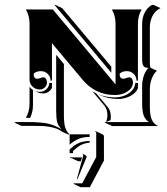

<svg xmlns="http://www.w3.org/2000/svg" viewBox="-20 -508 694 796"><path d="M39.1 0 46.9 -2H91.3Q110.6 -2 122.4 -1.6Q134.3 -1.2 151.4 0.4Q168.5 2 181 5Q193.6 8.1 207.9 13.9Q222.2 19.8 234.9 28.1Q221.2 13.2 217 -2.4Q212.9 -18.1 212.9 -48.8V-280.8L245.8 -241.5L244.9 -239.5V-34.9Q244.9 -21.5 245.2 -13.1Q245.6 -4.6 247.1 5.5Q248.5 15.6 251.2 22.7Q253.9 29.8 257.1 35.8Q260.3 41.7 267.3 47.9L265.4 50.5L239.3 39.1Q227.3 30.3 217.5 26.4Q202.6 20.8 185.3 17.8Q168 14.9 155.5 14.4Q143.1 13.9 121.3 13.9H69.1ZM87.2 -19.5Q102.5 -46.1 102.5 -78.1V-148.2Q108.4 -140.1 116.7 -135V-71.5Q116.7 -43.5 104.7 -19Q98.6 -19.5 91.3 -19.5ZM87.4 -468.8H199L459 -158.2V-410.2Q459 -441.9 443.8 -468.8H567.1Q551.8 -442.1 551.8 -410.2V-173.8H545.9Q545.9 -190.4 534.2 -201.8Q522.5 -213.1 505.9 -213.1Q487.1 -213.1 475.8 -202.4Q475.8 -181.6 491 -181.4Q496.1 -181.4 503.8 -184.4Q511.5 -187.5 516.6 -187.5Q522.7 -187.5 527 -181.3Q531.2 -175 531.2 -166.3Q531.2 -144.5 509.3 -129.3Q487.3 -114 456.1 -114Q416.3 -114 382.6 -129.9Q348.9 -145.8 323.2 -176.5L195.3 -329.1V-173.8H189.5Q189.5 -190.4 177.7 -201.8Q166 -213.1 149.4 -213.1Q130.6 -213.1 119.4 -202.4Q119.4 -181.6 134.5 -181.4Q139.6 -181.4 147.3 -184.4Q155 -187.5 160.2 -187.5Q166.3 -187.5 170.5 -181.3Q174.8 -175 174.8 -166.3Q174.8 -154.1 165.9 -145.5Q157 -137 144.5 -137Q127.2 -137 114.9 -148.9Q102.5 -160.9 102.5 -178V-410.2Q102.5 -441.9 87.4 -468.8ZM122.3 -131.8V-132.1Q132.8 -127.2 144.5 -127.2Q160.4 -127.2 172 -137.8Q183.6 -148.4 184.6 -164.1H195.3V-144Q190.7 -133.5 180.7 -127.1Q170.7 -120.6 158.7 -120.6Q146.5 -120.6 136.5 -125.2ZM207 -486.3 208 -488.3 238 -474.1 439.5 -233.9 441.4 -231.4V-206.5ZM268.6 48.8H351.6V59.8Q344.7 59.8 340 60.1Q335.2 60.3 325.7 62Q316.2 63.7 308.1 66.9Q300 70.1 289.3 76.4Q278.6 82.8 268.6 91.8ZM268.6 111.8 275.1 106Q286.4 95.7 297.9 89.2Q309.3 82.8 320.1 80.3Q330.8 77.9 337 77.1Q343.3 76.4 351.6 76.4V83.5Q335.4 84.7 320.9 90.8Q306.4 96.9 289.3 112.5L282.7 118.4V127H268.6ZM270 144.8 270.5 142.8Q274.2 144.5 278.3 144.5H320.1L314.9 160.4L308.3 160.6Q304 160.6 300.3 158.7ZM284.2 253.9 286.9 252H321L378.9 143.1V43.9Q378.9 39.1 374.5 36.9L375.2 35.2L405.3 49.1Q410.9 51.8 410.9 57.9V157.7L352.3 268.1H314.2ZM298.6 234.4 325.2 136.7Q325.2 131.3 321.3 128.7Q329.8 132.1 334.5 135.5Q339.1 138.9 339.1 143.3L301.3 234.4ZM363.3 -129.2Q370.8 -124.5 378.7 -120.8L426.8 -63.7Q439.5 -48.6 439.5 -23.4Q439.5 -17.3 438.2 -9.8Q429.2 -6.6 419.9 -2.4Q425.3 -16.6 425.3 -30Q425.3 -55.2 412.6 -70.3ZM386.7 -117.2V-117.4Q419.2 -104.2 456.1 -104.2Q477.1 -104.2 496 -111.6Q514.9 -118.9 527.5 -132.8Q540 -146.7 541 -164.1H551.8V-142.3Q543.7 -122.3 520.6 -110Q497.6 -97.7 470.2 -97.7Q428.7 -97.7 393.3 -114.3ZM414.1 0 415 -2Q587.2 -2 597.4 -2Q590.1 -6.6 584.7 -13.5Q579.3 -20.5 576.4 -27.6Q573.5 -34.7 571.9 -44.1Q570.3 -53.5 569.8 -60.9Q569.3 -68.4 569.3 -78.1V-152.3Q569.3 -174.8 576.5 -194.9Q583.7 -215.1 595.7 -226.6Q588.4 -226.8 584.1 -227.9Q579.8 -229 576.2 -232.7Q572.5 -236.3 570.9 -243.9Q569.3 -251.5 569.3 -263.7V-410.2Q569.3 -433.6 579.3 -454.3Q589.4 -475.1 607.4 -486.3L615.2 -488.3L645.3 -474.4Q633.8 -469 625 -459.8Q616.2 -450.7 611.2 -439.9Q606.2 -429.2 603.8 -418.1Q601.3 -407 601.3 -396V-249.8Q601.3 -234.6 603.8 -227.1L630.9 -214.6Q617.9 -204.3 609.6 -183.2Q601.3 -162.1 601.3 -138.2V-64Q601.3 -29.5 609.5 -11.6Q617.7 6.3 635.7 14.6H445.3Z"/></svg>

Font: AgreloyS1
Style: Medium
Weight: 400
Designer: gluk
Foundry: gluk
Version: Version 0.27